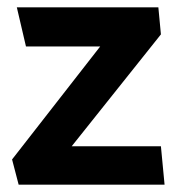

<svg xmlns="http://www.w3.org/2000/svg" viewBox="-20 -505 483 525"><path d="M413 -485H26L51 -378H254L13 -69L31 0H430L420 -105H176L420 -411Z"/></svg>

Font: Catamaran
Style: Bold
Weight: 700
Designer: Pria Ravichandran
Version: Version 2.000